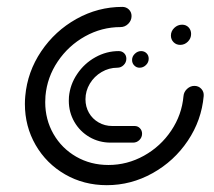

<svg xmlns="http://www.w3.org/2000/svg" viewBox="-20 -539 623 560"><path d="M365.2 -364.1Q365.2 -374.4 373.3 -382.2Q381.5 -390 391.5 -390Q401.1 -390 407.4 -383.7Q413.7 -377.4 413.7 -367.8Q413.7 -357 405.7 -349.3Q397.8 -341.5 387 -341.5Q378.1 -341.5 371.7 -348Q365.2 -354.4 365.2 -364.1ZM394.4 -148.9Q394.4 -138.5 386.7 -130.7Q378.9 -123 368.1 -123H303Q268.9 -123 240.9 -139.3Q213 -155.6 196.9 -183.5Q180.7 -211.5 180.7 -245.2Q180.7 -252.6 181.1 -256.7Q184.4 -292.6 205.2 -323.3Q225.9 -354.1 258.1 -372Q290.4 -390 326.3 -390Q335.9 -390 342.2 -383.7Q348.5 -377.4 348.5 -367.8Q348.5 -357 340.7 -349.3Q333 -341.5 322.2 -341.5Q297.8 -341.5 276.3 -328.9Q254.8 -316.3 242 -295Q229.3 -273.7 229.3 -249.3Q229.3 -227.8 239.4 -210Q249.6 -192.2 267.6 -181.9Q285.6 -171.5 307.4 -171.5H372.6Q381.9 -171.5 388.1 -165Q394.4 -158.5 394.4 -148.9ZM511.1 -467Q522.6 -467 530 -459.3Q537.4 -451.5 537.4 -440Q537.4 -427 528 -417.6Q518.5 -408.1 505.6 -408.1Q494.1 -408.1 486.3 -415.9Q478.5 -423.7 478.5 -435.2Q478.5 -448.1 488.3 -457.6Q498.1 -467 511.1 -467ZM547 -288.5Q559.3 -288.5 567.2 -279.8Q575.2 -271.1 574.1 -258.9Q567.8 -188.1 527.8 -128.5Q487.8 -68.9 425 -33.9Q362.2 1.1 291.5 1.1Q224.4 1.1 169.8 -30.4Q115.2 -61.9 83.9 -116.1Q52.6 -170.4 52.6 -235.9Q52.6 -247.4 53.7 -258.9Q60 -329.6 100.2 -389.3Q140.4 -448.9 203.1 -483.9Q265.9 -518.9 336.7 -518.9Q348.1 -518.9 355.9 -511.3Q363.7 -503.7 363.7 -492.2Q363.7 -479.3 354.1 -469.6Q344.4 -460 331.5 -460Q276.7 -460 228.1 -433Q179.6 -405.9 148.5 -359.8Q117.4 -313.7 112.6 -258.9Q111.9 -247 111.9 -241.1Q111.9 -190.4 135.9 -148.3Q160 -106.3 202.2 -82Q244.4 -57.8 296.3 -57.8Q351.1 -57.8 399.8 -84.8Q448.5 -111.9 479.4 -158Q510.4 -204.1 515.2 -258.9Q516.3 -271.1 525.7 -279.8Q535.2 -288.5 547 -288.5Z"/></svg>

Font: 26F Galaxy Sans Medium
Style: Italic
Weight: 500
Italic angle: -5°
Designer: C₂₉H₂₅N₃O₅
Version: Version 1.200